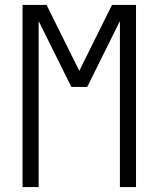

<svg xmlns="http://www.w3.org/2000/svg" viewBox="-20 -755 640 775"><path d="M71 0V-735H168L300 -469L432 -735H529V0H464V-670L332 -404H268L136 -670V0Z"/></svg>

Font: Iosevka Custom Light Extended
Style: Regular
Weight: 300
Width: 7
Monospace: yes
Designer: Belleve Invis
Foundry: Belleve Invis
Version: Version 11.2.4; ttfautohint (v1.8.4)